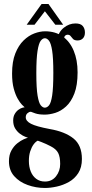

<svg xmlns="http://www.w3.org/2000/svg" viewBox="-20 -685 458 954"><path d="M203.5 249Q158.5 249 117.5 234.2Q76.5 219.5 50.5 190.2Q24.5 161 24.5 116Q24.5 84.5 36.8 62.5Q49 40.5 66 27Q83 13.5 98 7Q113 0.5 119 -0.5Q115.5 -1.5 104 -6Q92.5 -10.5 79 -20.5Q65.5 -30.5 55.5 -46.5Q45.5 -62.5 45.5 -86.5Q45.5 -105 53 -118.2Q60.5 -131.5 71.5 -139.5Q82.5 -147.5 92.5 -150Q94.5 -150.5 98 -151.2Q101.5 -152 102.5 -152Q99 -154.5 89 -164.8Q79 -175 67.8 -194.8Q56.5 -214.5 48.2 -245.2Q40 -276 40 -319.5Q40 -379 56 -419.2Q72 -459.5 97.2 -484Q122.5 -508.5 150.8 -519Q179 -529.5 204 -529.5Q255 -529.5 291 -504.2Q327 -479 346.2 -433Q365.5 -387 365.5 -325.5Q365.5 -261.5 349.5 -220.2Q333.5 -179 308.2 -156Q283 -133 254.8 -124.2Q226.5 -115.5 202.5 -115.5Q173.5 -115.5 155.8 -121.5Q138 -127.5 134 -129.5Q133.5 -129.5 133 -129.5Q132.5 -129.5 131.5 -129.5Q124.5 -129.5 116.2 -122.2Q108 -115 108 -102Q108 -83.5 134 -70Q160 -56.5 226.5 -44Q302.5 -31 344.8 2.8Q387 36.5 387 105Q387 147 369 175Q351 203 322.5 219Q294 235 262.2 242Q230.5 249 203.5 249ZM203.5 217Q238 217 258.5 190.8Q279 164.5 279 130Q279 94.5 269 75Q259 55.5 231.5 41.5Q221.5 36 209 30.5Q196.5 25 185.2 20.5Q174 16 167.5 14Q157 19 147 32.5Q137 46 130.2 66.8Q123.5 87.5 123.5 114.5Q123.5 144 132.8 167Q142 190 160 203.5Q178 217 203.5 217ZM202.5 -150Q214 -150 223.8 -161.8Q233.5 -173.5 239.2 -210.5Q245 -247.5 245 -323.5Q245 -396 239.2 -432.8Q233.5 -469.5 223.8 -482.2Q214 -495 203 -495Q192 -495 182.2 -482.2Q172.5 -469.5 166.5 -432.2Q160.5 -395 160.5 -321.5Q160.5 -246 166.8 -209.5Q173 -173 182.8 -161.5Q192.5 -150 202.5 -150ZM265 -491Q270.5 -526 297 -547.2Q323.5 -568.5 355 -568.5Q380.5 -568.5 391.2 -555.8Q402 -543 402 -523.5Q402 -504.5 391.8 -494.2Q381.5 -484 365.5 -484Q350 -484 343 -491.2Q336 -498.5 331 -505.5Q326 -512.5 315.5 -512.5Q309.5 -512.5 304 -508Q298.5 -503.5 298.5 -490.5ZM112.5 -562 186.5 -665H221L294 -562H255L203 -629L151.5 -562Z"/></svg>

Font: Imbue 24pt
Style: Bold
Weight: 700
Designer: Tyler Finck
Foundry: Etcetera Type Company
Version: Version 1.102